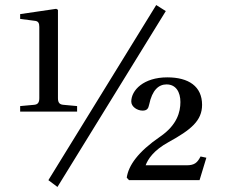

<svg xmlns="http://www.w3.org/2000/svg" viewBox="-20 -715 900 762"><path d="M483 -10 492 0H772L799 -89L776 -94C763 -69 752 -59 720 -59H558C567 -83 589 -118 649 -151C738 -200 782 -236 782 -299C782 -372 729 -408 644 -408C550 -408 501 -357 501 -312C501 -291 525 -276 546 -276C563 -276 569 -284 572 -300C584 -358 610 -380 641 -380C678 -380 696 -350 696 -310C696 -271 683 -219 616 -173C527 -112 490 -58 483 -10ZM60 -272H286V-294L232 -299C218 -300 210 -306 210 -325V-676L203 -680L60 -659V-640L121 -632C132 -630 136 -623 136 -608V-325C136 -306 128 -300 115 -299L60 -294ZM172 0 208 27 638 -671 600 -695Z"/></svg>

Font: Lingua Franca
Style: Regular
Weight: 400
Version: Version 1.19